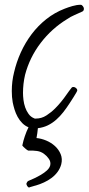

<svg xmlns="http://www.w3.org/2000/svg" viewBox="-20 -497 378 819"><path d="M337.9 -460Q337.9 -450.2 330.1 -447.3Q313.5 -439.5 297.4 -432.6Q281.2 -425.8 265.6 -415Q200.2 -375 153.3 -313.5Q106.4 -252 86.9 -177.7Q78.1 -139.6 78.1 -100.6Q78.1 -86.9 80.1 -70.8Q82 -54.7 87.4 -39.1Q92.8 -23.4 102.1 -10.7Q111.3 2 126 7.8Q127 8.8 129.4 8.8Q131.8 8.8 132.8 8.8Q157.2 8.8 177.7 -4.4Q198.2 -17.6 214.8 -34.2Q241.2 -60.5 264.6 -94.7Q269.5 -101.6 274.4 -108.4Q279.3 -115.2 284.2 -121.1Q287.1 -126 293 -126Q298.8 -126 304.2 -121.6Q309.6 -117.2 309.6 -111.3Q309.6 -109.4 305.2 -101.6Q300.8 -93.8 294.9 -84.5Q289.1 -75.2 283.7 -66.9Q278.3 -58.6 276.4 -55.7Q263.7 -36.1 250 -18.6Q236.3 -1 219.7 13.7Q203.1 28.3 184.1 37.6Q165 46.9 141.6 49.8Q140.6 60.5 139.2 70.8Q137.7 81.1 135.7 91.8Q156.2 93.8 177.2 102.5Q198.2 111.3 214.4 126Q230.5 140.6 238.8 160.6Q247.1 180.7 241.2 204.1Q236.3 221.7 225.6 236.3Q214.8 251 199.7 262.2Q184.6 273.4 167.5 281.2Q150.4 289.1 133.8 293.9Q132.8 293.9 127.9 295.4Q123 296.9 118.2 298.3Q113.3 299.8 109.4 300.8L104.5 302.7Q99.6 302.7 95.7 295.9Q91.8 289.1 92.8 285.2Q95.7 277.3 101.6 274.4Q111.3 270.5 126 263.7Q140.6 256.8 154.8 248.5Q168.9 240.2 180.2 230Q191.4 219.7 194.3 208Q197.3 193.4 188.5 180.7Q179.7 168 168.9 160.2Q155.3 149.4 137.7 147Q120.1 144.5 100.6 145.5Q95.7 143.6 87.4 136.2Q79.1 128.9 75.2 124L76.2 119.1Q79.1 104.5 85.9 84Q92.8 63.5 101.6 45.9Q86.9 40 75.2 28.3Q63.5 16.6 55.2 1.5Q46.9 -13.7 42 -29.8Q37.1 -45.9 34.2 -60.5Q32.2 -72.3 31.2 -84Q30.3 -95.7 30.3 -108.4Q30.3 -150.4 40 -188.5Q49.8 -231.4 68.8 -273.4Q87.9 -315.4 115.2 -351.6Q142.6 -387.7 177.7 -415.5Q212.9 -443.4 255.9 -460Q270.5 -465.8 289.1 -471.2Q307.6 -476.6 324.2 -476.6Q329.1 -476.6 333.5 -470.7Q337.9 -464.8 337.9 -460Z"/></svg>

Font: Calligraffitti
Style: Regular
Weight: 400
Designer: Dathan Boardman
Foundry: Open Window
Version: Version 1.001